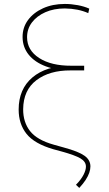

<svg xmlns="http://www.w3.org/2000/svg" viewBox="-20 -757 545 959"><path d="M425.8 -713.9 420.9 -691.4Q370.6 -713.9 303.7 -714.8Q249 -714.8 206.5 -696Q164.1 -677.2 139.6 -645Q115.2 -612.8 115.2 -571.3Q115.2 -506.3 175.5 -467.3Q235.8 -428.2 336.9 -428.7H400.4V-405.3H335Q262.7 -405.3 208.3 -425.8Q153.8 -446.3 123.5 -483.6Q93.3 -521 92.8 -571.3Q92.3 -619.1 119.6 -656.5Q147 -693.8 194.8 -715.6Q242.7 -737.3 303.7 -737.3Q335.9 -737.3 368.4 -731.2Q400.9 -725.1 425.8 -713.9ZM329.1 -428.7H400.4V-405.3H332Q227.1 -405.8 161.9 -356.4Q96.7 -307.1 95.7 -211.9Q95.2 -147 130.1 -102.3Q165 -57.6 249 -34.2L297.9 -20.5Q372.1 -0.5 401.9 20.8Q431.6 42 431.6 74.2Q431.6 88.9 425.8 106Q419.9 123 407.7 141.8Q395.5 160.6 376 181.6L359.4 166Q385.3 139.6 397.5 115.5Q409.7 91.3 409.2 74.2Q408.7 49.8 381.6 33.9Q354.5 18.1 289.1 0L246.1 -11.7Q151.9 -39.1 112.5 -88.4Q73.2 -137.7 73.2 -210Q73.2 -312 141.8 -370.1Q210.4 -428.2 329.1 -428.7Z"/></svg>

Font: Inter Tight Thin
Style: Regular
Weight: 250
Designer: Rasmus Andersson
Foundry: rsms
Version: Version 3.004